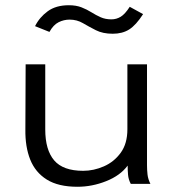

<svg xmlns="http://www.w3.org/2000/svg" viewBox="-20 -703 665 734"><path d="M276 11Q203 11 159 -16.5Q115 -44 95.5 -93Q76 -142 77 -208L78 -457H153V-208Q153 -130 187 -90Q221 -50 298 -50Q338 -50 377 -67Q416 -84 441.5 -119Q467 -154 467 -209V-457H542V-71Q542 -53 544 -35.5Q546 -18 555 0H480Q471 -17 469.5 -35Q468 -53 468 -70Q440 -32 386 -10.5Q332 11 276 11ZM476 -677 527 -649Q500 -607 474 -590.5Q448 -574 411 -574Q373 -574 346.5 -587.5Q320 -601 297 -614.5Q274 -628 246 -628Q224 -628 204 -618Q184 -608 169 -581L114 -603Q131 -637 162.5 -660Q194 -683 243 -683Q271 -683 291.5 -675Q312 -667 329.5 -656Q347 -645 365 -637Q383 -629 406 -629Q425 -629 441.5 -639Q458 -649 476 -677Z"/></svg>

Font: Inconsolata Expanded
Style: Regular
Weight: 400
Width: 7
Monospace: yes
Designer: Raph Levien, Cyreal, Brenton Simpson
Foundry: Raph Levien, Cyreal, Google
Version: Version 3.100; ttfautohint (v1.8.4.7-5d5b)